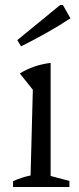

<svg xmlns="http://www.w3.org/2000/svg" viewBox="-20 -746 316 766"><path d="M32 0V-23Q47 -30 64.5 -36Q82 -42 102 -46L111 -388L59 -453Q87 -470 117.5 -480.5Q148 -491 182 -495V-44L257 -24V0ZM64 -561 49 -586 220 -726H231L261 -673Q214 -642 164 -614Q114 -586 64 -561Z"/></svg>

Font: Piazzolla 24pt
Style: Regular
Weight: 400
Designer: Juan Pablo del Peral
Foundry: Huerta Tipografica
Version: Version 2.005